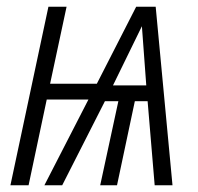

<svg xmlns="http://www.w3.org/2000/svg" viewBox="-20 -551 589 571"><path d="M11 0H65L119 -255H243L112 0H165L292 -250H332L278 0H328L381 -250H419L440 0H493L443 -531H385L268 -302H129L178 -531H124ZM316 -297 402 -473 415 -297Z"/></svg>

Font: Noto Sans Condensed Light
Style: Italic
Weight: 300
Width: 3
Italic angle: -12°
Designer: Monotype Design Team
Foundry: Monotype Imaging Inc.
Version: Version 2.013